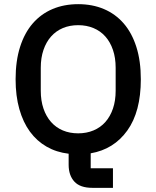

<svg xmlns="http://www.w3.org/2000/svg" viewBox="-20 -730 752 923"><path d="M523 173H424Q365 173 337.5 143Q310 113 310 62V9Q251 2 204 -25Q157 -52 124 -97Q91 -142 73 -205.5Q55 -269 55 -349Q55 -437 76.5 -504.5Q98 -572 137.5 -617.5Q177 -663 232.5 -686.5Q288 -710 356 -710Q424 -710 479.5 -686.5Q535 -663 574.5 -617.5Q614 -572 635.5 -504.5Q657 -437 657 -349Q657 -193 592 -102.5Q527 -12 416 7V79H523ZM356 -89Q396 -89 429.5 -103Q463 -117 486.5 -143.5Q510 -170 523 -208Q536 -246 536 -294V-404Q536 -452 523 -490Q510 -528 486.5 -554.5Q463 -581 429.5 -595Q396 -609 356 -609Q315 -609 282 -595Q249 -581 225.5 -554.5Q202 -528 189 -490Q176 -452 176 -404V-294Q176 -246 189 -208Q202 -170 225.5 -143.5Q249 -117 282 -103Q315 -89 356 -89Z"/></svg>

Font: IBM Plex Sans Thai Looped Medium
Style: Regular
Weight: 500
Designer: Mike Abbink, Paul van der Laan, Pieter van Rosmalen, Ben Mitchell, Mark Frömberg
Foundry: Bold Monday
Version: Version 1.1